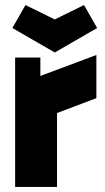

<svg xmlns="http://www.w3.org/2000/svg" viewBox="-20 -741 417 761"><path d="M40 -513H140V-440L362 -523V-352L206 -293V0H40ZM29 -630 81 -721 197 -664 313 -721 365 -630 197 -533Z"/></svg>

Font: Lineal Heavy
Style: Regular
Weight: 900
Designer: Created by Frank Adebiaye with contributions from Anton Moglia & Ariel Martín Pérez
Created by Frank ADEBIAYE with FontF
Foundry: Velvetyne Type Foundry
Version: Version 2.000